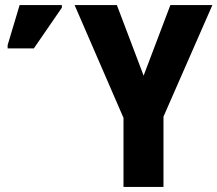

<svg xmlns="http://www.w3.org/2000/svg" viewBox="-20 -734 854 754"><path d="M544 -437 649 -714H814L622 -276V0H465V-271L273 -714H439ZM10 -544V-557L57 -714H223V-704L113 -544Z"/></svg>

Font: Noto Sans Condensed ExtraBold
Style: Regular
Weight: 800
Width: 3
Designer: Monotype Design Team
Foundry: Monotype Imaging Inc.
Version: Version 2.013; ttfautohint (v1.8.4.7-5d5b)